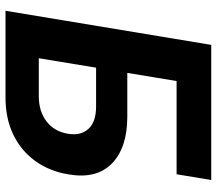

<svg xmlns="http://www.w3.org/2000/svg" viewBox="-64 -704 768 679"><g transform="rotate(90 319.5 -364.0)"><path d="M17.6 0 138.2 -727.5H616.2L595.7 -605H266.1L237.3 -430.7H392.1Q501.5 -430.7 557.4 -376.5Q613.3 -322.3 596.2 -222.7Q585 -154.8 548.3 -104.5Q511.7 -54.2 454.8 -27.1Q397.9 0 324.7 0ZM185.5 -117.7H319.8Q373.5 -117.7 409.2 -145.3Q444.8 -172.9 452.6 -221.2Q460 -266.1 435.3 -293.2Q410.6 -320.3 356 -320.3H218.8Z"/></g></svg>

Font: Inter 20pt
Style: Bold Italic
Weight: 700
Italic angle: -9.3988°
Version: Version 4.001;git-66647c0bb